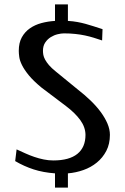

<svg xmlns="http://www.w3.org/2000/svg" viewBox="-20 -764 561 864"><path d="M227.5 -744.1H285.6V-669.9Q309.1 -668.5 327.9 -665Q346.7 -661.6 364.7 -656.7Q382.8 -651.9 401.1 -645.8Q419.4 -639.6 441.4 -632.8L439.5 -582Q420.9 -588.4 401.9 -594.2Q382.8 -600.1 362.1 -604.5Q341.3 -608.9 317.9 -611.3Q294.4 -613.8 267.6 -613.8Q255.4 -613.8 239.3 -609.9Q223.1 -606 208.5 -596.9Q193.8 -587.9 183.6 -572.8Q173.3 -557.6 173.3 -535.2Q173.3 -526.9 175 -517.1Q176.8 -507.3 182.9 -495.8Q189 -484.4 200.4 -470.9Q211.9 -457.5 231.4 -441.9L330.6 -360.8Q360.8 -337.4 387.2 -312Q413.6 -286.6 432.9 -260.5Q452.1 -234.4 463.4 -208.3Q474.6 -182.1 474.6 -157.2Q474.6 -116.2 458.5 -85.2Q442.4 -54.2 415.8 -32.5Q389.2 -10.7 355.2 1.2Q321.3 13.2 285.6 16.1V80.1H227.5V16.1Q174.3 12.2 131.3 -1.7Q88.4 -15.6 48.3 -39.1L54.7 -91.8Q73.7 -83 93.8 -74Q113.8 -64.9 134.5 -57.9Q155.3 -50.8 176.8 -46.4Q198.2 -42 219.7 -42Q291.5 -42 328.1 -71.5Q364.7 -101.1 364.7 -157.2Q364.3 -191.9 341.3 -223.6Q318.4 -255.4 276.4 -287.1L166.5 -370.1Q129.9 -400.4 109.4 -425.5Q88.9 -450.7 78.9 -471.2Q68.8 -491.7 66.7 -507.6Q64.5 -523.4 64.5 -535.2Q64.5 -571.3 78.1 -595.9Q91.8 -620.6 114.5 -636.5Q137.2 -652.3 166.5 -660.2Q195.8 -668 227.5 -669.9Z"/></svg>

Font: Federo
Style: Regular
Weight: 400
Designer: Olexa M. Volochay | Cyreal.org
Foundry: Olexa M. Volochay | Cyreal.org
Version: Version 1.000